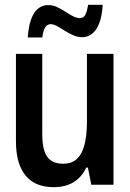

<svg xmlns="http://www.w3.org/2000/svg" viewBox="-20 -765 540 795"><path d="M95 -610H155C160 -646 170 -665 190 -665C223 -665 268 -611 320 -611C367 -611 401 -656 405 -745H345C339 -710 332 -690 311 -690C271 -690 232 -744 180 -744C117 -744 99 -672 95 -610ZM202 10C265 10 311 -16 337 -71H344L358 0H450V-542H340V-266C340 -146 311 -87 242 -87C182 -87 155 -122 155 -209V-542H46V-181C46 -51 103 10 202 10Z"/></svg>

Font: Noto Sans Mono ExtraCondensed SemiBold
Style: Regular
Weight: 600
Width: 2
Designer: Monotype Design Team
Foundry: Monotype Imaging Inc.
Version: Version 2.014